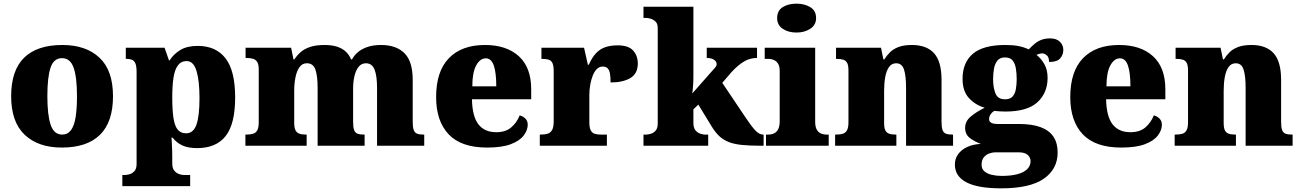

<svg xmlns="http://www.w3.org/2000/svg" viewBox="-20 -797 7113 1050"><path d="M318 10Q189 10 115 -60Q41 -130 41 -271Q41 -412 112 -481.5Q183 -551 321 -551Q450 -551 524 -481.5Q598 -412 598 -271Q598 -130 527 -60Q456 10 318 10ZM320 -61Q350 -61 368 -85Q386 -109 393.5 -156Q401 -203 401 -271Q401 -375 382.5 -427Q364 -479 319 -479Q274 -479 256.5 -427Q239 -375 239 -271Q239 -168 257 -114.5Q275 -61 320 -61Z M649 221V160H664Q673 160 688 156Q703 152 715 139Q727 126 727 100V-403Q727 -435 720.5 -450Q714 -465 702 -470Q690 -475 673 -475H668V-536H880L904 -467H908Q929 -501 966 -523.5Q1003 -546 1061 -546Q1161 -546 1213.5 -478Q1266 -410 1266 -264Q1266 -119 1214 -53Q1162 13 1058 13Q1009 13 977.5 -1.5Q946 -16 924 -44H918Q919 -27 920 -9Q921 9 921.5 27.5Q922 46 922 66V96Q922 124 934 137.5Q946 151 961 155.5Q976 160 984 160H1020V221ZM998 -68Q1037 -68 1054 -114.5Q1071 -161 1071 -261Q1071 -356 1054.5 -409.5Q1038 -463 1001 -463Q970 -463 952.5 -439Q935 -415 928.5 -370.5Q922 -326 922 -264Q922 -196 928.5 -152.5Q935 -109 951.5 -88.5Q968 -68 998 -68Z M1322 0V-61H1326Q1349 -61 1364 -65.5Q1379 -70 1387 -84.5Q1395 -99 1395 -128V-417Q1395 -444 1387 -457.5Q1379 -471 1364 -475.5Q1349 -480 1327 -480H1323V-536H1572L1585 -472H1590Q1603 -493 1623 -511Q1643 -529 1675 -540Q1707 -551 1755 -551Q1793 -551 1821 -542.5Q1849 -534 1869 -516.5Q1889 -499 1900 -472H1905Q1916 -493 1936.5 -511Q1957 -529 1989 -540Q2021 -551 2064 -551Q2147 -551 2192 -506Q2237 -461 2237 -360V-131Q2237 -101 2242.5 -86Q2248 -71 2261 -66Q2274 -61 2296 -61H2300V0H2042V-317Q2042 -381 2028.5 -416Q2015 -451 1981 -451Q1957 -451 1941.5 -432Q1926 -413 1918.5 -381.5Q1911 -350 1911 -312V-131Q1911 -101 1916.5 -86Q1922 -71 1935 -66Q1948 -61 1970 -61H1974V0H1717V-317Q1717 -381 1705 -416Q1693 -451 1658 -451Q1633 -451 1618 -430Q1603 -409 1596 -375Q1589 -341 1589 -301V-125Q1589 -98 1596 -84.5Q1603 -71 1617 -66Q1631 -61 1653 -61H1657V0Z M2644 10Q2502 10 2433.5 -62.5Q2365 -135 2365 -266Q2365 -407 2435 -479Q2505 -551 2632 -551Q2750 -551 2817.5 -489.5Q2885 -428 2885 -309V-254H2561Q2563 -160 2596.5 -117Q2630 -74 2694 -74Q2745 -74 2775.5 -100Q2806 -126 2822 -166Q2841 -161 2853.5 -148Q2866 -135 2866 -115Q2866 -85 2844 -56Q2822 -27 2773.5 -8.5Q2725 10 2644 10ZM2694 -325Q2694 -399 2680.5 -438.5Q2667 -478 2637 -478Q2605 -478 2584 -439Q2563 -400 2563 -325Z M2932 0V-61H2937Q2960 -61 2975.5 -66Q2991 -71 2999.5 -86.5Q3008 -102 3008 -133V-407Q3008 -437 3001.5 -451.5Q2995 -466 2981 -470.5Q2967 -475 2945 -475H2941V-536H3174L3195 -443H3200Q3217 -482 3239 -505.5Q3261 -529 3290 -539Q3319 -549 3358 -549Q3417 -549 3442.5 -520.5Q3468 -492 3468 -450Q3468 -394 3427 -370Q3386 -346 3319 -346Q3319 -374 3316 -393Q3313 -412 3304 -422.5Q3295 -433 3276 -433Q3258 -433 3244.5 -420Q3231 -407 3222 -384.5Q3213 -362 3208 -334.5Q3203 -307 3203 -278V-128Q3203 -99 3210.5 -84.5Q3218 -70 3232 -65.5Q3246 -61 3264 -61H3299V0Z M3499 0V-61H3514Q3523 -61 3538 -65Q3553 -69 3565 -82Q3577 -95 3577 -121V-643Q3577 -668 3564.5 -679.5Q3552 -691 3537 -695Q3522 -699 3514 -699H3499V-760H3772V-379Q3772 -366 3771.5 -352.5Q3771 -339 3770 -326.5Q3769 -314 3768 -303.5Q3767 -293 3766 -286L3893 -430Q3896 -434 3897.5 -437.5Q3899 -441 3899 -444Q3899 -447 3899 -448Q3899 -461 3884.5 -470.5Q3870 -480 3845 -480V-536H4120V-480Q4103 -480 4086 -476Q4069 -472 4052 -462.5Q4035 -453 4017 -438Q3999 -423 3979 -401L3930 -344L4063 -146Q4091 -104 4112 -82.5Q4133 -61 4152 -61H4156V0H4142Q4079 0 4036 -4.5Q3993 -9 3963.5 -21Q3934 -33 3912.5 -53.5Q3891 -74 3871 -107L3799 -225L3772 -199V-125Q3772 -97 3784 -83.5Q3796 -70 3811 -65.5Q3826 -61 3834 -61H3853V0Z M4169 0V-61H4181Q4200 -61 4214 -68Q4228 -75 4236 -91Q4244 -107 4244 -135V-409Q4244 -434 4235.5 -448Q4227 -462 4213 -468.5Q4199 -475 4181 -475H4162V-536H4438V-131Q4438 -105 4446 -89.5Q4454 -74 4468.5 -67.5Q4483 -61 4501 -61H4512V0ZM4336 -619Q4291 -619 4260.5 -639.5Q4230 -660 4230 -698Q4230 -739 4260.5 -758Q4291 -777 4336 -777Q4379 -777 4411 -758Q4443 -739 4443 -698Q4443 -660 4411 -639.5Q4379 -619 4336 -619Z M4547 0V-61H4551Q4574 -61 4589 -65.5Q4604 -70 4612 -84.5Q4620 -99 4620 -128V-412Q4620 -439 4613 -452.5Q4606 -466 4592 -470.5Q4578 -475 4556 -475H4552V-536H4798L4811 -472H4816Q4829 -493 4847 -511Q4865 -529 4894 -540Q4923 -551 4967 -551Q5047 -551 5088 -506Q5129 -461 5129 -360V-131Q5129 -101 5134.5 -86Q5140 -71 5153 -66Q5166 -61 5188 -61H5192V0H4935V-317Q4935 -381 4924 -416Q4913 -451 4881 -451Q4856 -451 4841.5 -430Q4827 -409 4821 -375Q4815 -341 4815 -301V-125Q4815 -98 4821.5 -84.5Q4828 -71 4842 -66Q4856 -61 4878 -61H4882V0Z M5455 233Q5328 233 5265 200Q5202 167 5202 103Q5202 71 5219.5 46.5Q5237 22 5269 7Q5301 -8 5344 -10Q5313 -21 5285.5 -41Q5258 -61 5258 -98Q5258 -133 5287.5 -158.5Q5317 -184 5365 -208Q5315 -222 5279.5 -260Q5244 -298 5244 -366Q5244 -455 5300.5 -503Q5357 -551 5478 -551Q5518 -551 5548 -545.5Q5578 -540 5606 -527Q5623 -545 5639.5 -558.5Q5656 -572 5676 -579.5Q5696 -587 5723 -587Q5758 -587 5776.5 -568.5Q5795 -550 5795 -524Q5795 -498 5778 -478Q5761 -458 5717 -458Q5717 -485 5704 -495Q5691 -505 5681 -505Q5670 -505 5662 -502Q5654 -499 5648 -497Q5674 -477 5691.5 -446Q5709 -415 5709 -371Q5709 -289 5653.5 -238Q5598 -187 5478 -187Q5468 -187 5448 -188Q5428 -189 5420 -191Q5410 -188 5399.5 -174.5Q5389 -161 5389 -146Q5389 -131 5402 -125Q5415 -119 5432 -119H5552Q5624 -119 5671 -101.5Q5718 -84 5741 -49.5Q5764 -15 5764 37Q5764 128 5688 180.5Q5612 233 5455 233ZM5458 165Q5507 165 5542.5 156Q5578 147 5597 128.5Q5616 110 5616 84Q5616 65 5600.5 50.5Q5585 36 5551 36H5422Q5408 36 5390.5 42Q5373 48 5360.5 63Q5348 78 5348 104Q5348 126 5363 139.5Q5378 153 5403.5 159Q5429 165 5458 165ZM5476 -254Q5504 -254 5517.5 -269Q5531 -284 5535.5 -309.5Q5540 -335 5540 -365Q5540 -396 5535.5 -423Q5531 -450 5517.5 -466.5Q5504 -483 5476 -483Q5449 -483 5435 -466Q5421 -449 5416 -422Q5411 -395 5411 -364Q5411 -320 5423.5 -287Q5436 -254 5476 -254Z M6112 10Q5970 10 5901.5 -62.5Q5833 -135 5833 -266Q5833 -407 5903 -479Q5973 -551 6100 -551Q6218 -551 6285.5 -489.5Q6353 -428 6353 -309V-254H6029Q6031 -160 6064.5 -117Q6098 -74 6162 -74Q6213 -74 6243.5 -100Q6274 -126 6290 -166Q6309 -161 6321.5 -148Q6334 -135 6334 -115Q6334 -85 6312 -56Q6290 -27 6241.5 -8.5Q6193 10 6112 10ZM6162 -325Q6162 -399 6148.5 -438.5Q6135 -478 6105 -478Q6073 -478 6052 -439Q6031 -400 6031 -325Z M6404 0V-61H6408Q6431 -61 6446 -65.5Q6461 -70 6469 -84.5Q6477 -99 6477 -128V-412Q6477 -439 6470 -452.5Q6463 -466 6449 -470.5Q6435 -475 6413 -475H6409V-536H6655L6668 -472H6673Q6686 -493 6704 -511Q6722 -529 6751 -540Q6780 -551 6824 -551Q6904 -551 6945 -506Q6986 -461 6986 -360V-131Q6986 -101 6991.5 -86Q6997 -71 7010 -66Q7023 -61 7045 -61H7049V0H6792V-317Q6792 -381 6781 -416Q6770 -451 6738 -451Q6713 -451 6698.5 -430Q6684 -409 6678 -375Q6672 -341 6672 -301V-125Q6672 -98 6678.5 -84.5Q6685 -71 6699 -66Q6713 -61 6735 -61H6739V0Z"/></svg>

Font: Noto Serif Armenian Black
Style: Regular
Weight: 900
Version: Version 2.007